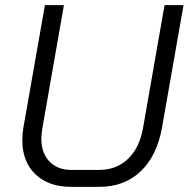

<svg xmlns="http://www.w3.org/2000/svg" viewBox="-20 -720 735 748"><path d="M67 -173Q67 -199 71 -222L155 -700H229L145 -220Q141 -192 141 -181Q141 -124 172.5 -91Q204 -58 258 -58H366Q433 -58 478 -100.5Q523 -143 537 -220L621 -700H695L611 -222Q591 -112 527.5 -52Q464 8 366 8H258Q169 8 118 -41Q67 -90 67 -173Z"/></svg>

Font: Bai Jamjuree
Style: Italic
Weight: 400
Italic angle: -10°
Version: Version 1.000; ttfautohint (v1.6)